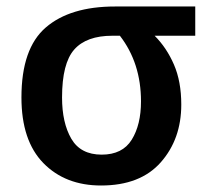

<svg xmlns="http://www.w3.org/2000/svg" viewBox="-20 -561 643 591"><path d="M538 -239Q538 -310 515.5 -362Q493 -414 456 -451H581V-541H334Q196 -541 121 -476.5Q46 -412 46 -261Q46 -128 113.5 -59Q181 10 291 10Q412 10 475 -61.5Q538 -133 538 -239ZM171 -261Q171 -366 208.5 -408.5Q246 -451 326 -451H349Q414 -367 414 -249Q414 -177 385.5 -131Q357 -85 293 -85Q228 -85 199.5 -134Q171 -183 171 -261Z"/></svg>

Font: Noto Sans Display Medium
Style: Regular
Weight: 500
Designer: Monotype Design Team
Foundry: Monotype Imaging Inc.
Version: Version 1.900